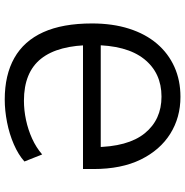

<svg xmlns="http://www.w3.org/2000/svg" viewBox="-6 -748 763 790"><g transform="rotate(-90 375.0 -352.5)"><path d="M372 9Q287 9 220 -33Q153 -75 114 -154.5Q75 -234 75 -349V-392H625V-319H138L165 -346Q166 -207 222 -138Q278 -69 373 -69Q471 -69 528 -141Q585 -213 585 -353Q585 -494 529 -564.5Q473 -635 356 -635Q317 -635 277 -626.5Q237 -618 200.5 -601.5Q164 -585 135 -560L106 -633Q134 -658 176.5 -676.5Q219 -695 267.5 -704.5Q316 -714 361 -714Q462 -714 532 -674.5Q602 -635 638 -555.5Q674 -476 674 -355Q674 -270 652.5 -202.5Q631 -135 591 -88Q551 -41 495.5 -16Q440 9 372 9Z"/></g></svg>

Font: Nunito Sans 7pt SemiCondensed
Style: Regular
Weight: 400
Width: 4
Designer: Vernon Adams
Foundry: Vernon Adams
Version: Version 3.101;gftools[0.9.27]